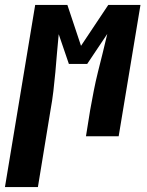

<svg xmlns="http://www.w3.org/2000/svg" viewBox="-73 -550 593 775"><path d="M-53 205 69 -530H199L254 -365L364 -530H494L406 0H274L291 -106Q298 -145 305.5 -183.5Q313 -222 322.5 -260Q332 -298 341.5 -336Q351 -374 360 -413L279 -292H205L164 -412Q160 -374 157 -335.5Q154 -297 150.5 -259Q147 -221 142.5 -182.5Q138 -144 131 -106L80 205Z"/></svg>

Font: Iosevka Curly Slab HvObl
Style: Regular
Weight: 900
Italic angle: -9°
Monospace: yes
Designer: Belleve Invis
Foundry: Belleve Invis
Version: Version 11.1.0; ttfautohint (v1.8.3)